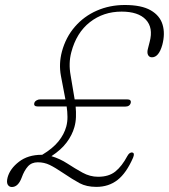

<svg xmlns="http://www.w3.org/2000/svg" viewBox="-20 -739 676 769"><path d="M10.5 -28.5Q20 -63.5 56 -91.2Q92 -119 146.5 -119Q148 -119 149 -119Q191.5 -144.5 214.2 -172.8Q237 -201 245.5 -232.5Q250.5 -251.5 250.2 -271.5Q250 -291.5 247 -312.5H132Q113.5 -312.5 117.5 -326.5Q119 -332.5 126 -336.8Q133 -341 141 -341H242Q233 -387 224 -435.2Q215 -483.5 228 -532.5Q243.5 -590 280 -632Q316.5 -674 368 -696.5Q419.5 -719 480 -719Q546.5 -719 583.5 -697.8Q620.5 -676.5 631.2 -640.2Q642 -604 630 -559Q616 -509.5 588.5 -509.5Q577.5 -509.5 572.8 -519.2Q568 -529 573 -546L579.5 -571.5Q594.5 -628 564.2 -660.2Q534 -692.5 467 -692.5Q394 -692.5 340 -650.2Q286 -608 265.5 -529.5Q254 -486 262.8 -437.5Q271.5 -389 279 -341H489Q507 -341 503.5 -326.5Q499.5 -312 481 -312H283Q285 -291 284.2 -270.2Q283.5 -249.5 278 -230Q269 -198 247.2 -168.8Q225.5 -139.5 186 -113.5Q220 -103.5 250.2 -83.8Q280.5 -64 310.5 -47.5Q340.5 -31 373 -31Q416 -31 442.2 -52.2Q468.5 -73.5 490 -114Q499 -130.5 510.5 -128Q520.5 -125.5 513 -107.5Q486 -45.5 450.5 -18Q415 9.5 366 9.5Q326.5 9.5 299 -5.2Q271.5 -20 233 -46Q200.5 -68 178.8 -78.5Q157 -89 131.5 -89Q106.5 -89 91.8 -72.5Q77 -56 67 -28Q53 10 27.5 10Q16.5 10 11 0.5Q5.5 -9 10.5 -28.5Z"/></svg>

Font: Fraunces 9pt S100 Thin
Style: Italic
Weight: 100
Italic angle: -16°
Version: Version 1.000; ttfautohint (v1.8.3)